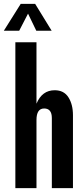

<svg xmlns="http://www.w3.org/2000/svg" viewBox="-30 -980 440 1000"><path d="M50 0V-760H160V-440Q189 -510 255 -510Q303 -510 326.5 -473Q350 -436 350 -380V0H240V-365Q240 -415 200 -415Q160 -415 160 -355V0ZM153 -960 239 -820H159L116 -909L70 -820H-10L78 -960Z"/></svg>

Font: Gully ECD Medium
Style: Regular
Weight: 500
Width: 2
Designer: jaikishan Patel
Foundry: MagicType
Version: Version 1.000;Glyphs 3.2 (3242)